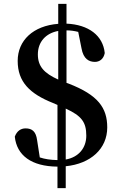

<svg xmlns="http://www.w3.org/2000/svg" viewBox="-20 -851 629 999"><path d="M279 128H322V14C452 1 538 -77 538 -188C538 -290 490 -357 337 -416L326 -420V-693C348 -693 367 -690 387 -685L404 -600C414 -543 444 -529 474 -529C497 -529 519 -543 525 -575C516 -666 441 -723 326 -728V-831H283V-727C153 -717 72 -641 72 -534C72 -425 135 -363 256 -315L279 -305V-18C242 -19 214 -23 187 -32L173 -122C167 -167 147 -183 113 -183C89 -183 68 -170 57 -140C67 -43 143 15 279 16ZM322 -286C405 -248 429 -215 429 -145C429 -82 390 -33 322 -21ZM283 -437C210 -470 177 -505 177 -568C177 -633 218 -678 283 -690Z"/></svg>

Font: GenRyuMin2 TW B
Style: Regular
Weight: 700
Version: Version 2.100;PS 2.1;hotconv 16.6.51;makeotf.lib2.5.65220 DE